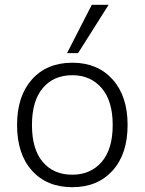

<svg xmlns="http://www.w3.org/2000/svg" viewBox="-20 -771 602 799"><path d="M281 8Q175 8 113 -61Q51 -130 51 -251Q51 -371 113 -440.5Q175 -510 281 -510Q386 -510 448.5 -440.5Q511 -371 511 -251Q511 -130 448.5 -61Q386 8 281 8ZM281 -44Q357 -44 403 -97Q449 -150 449 -251Q449 -351 403 -404.5Q357 -458 281 -458Q203 -458 158 -404.5Q113 -351 113 -251Q113 -150 158 -97Q203 -44 281 -44ZM259 -550 362 -751H432L305 -550Z"/></svg>

Font: Mulish Light
Style: Regular
Weight: 300
Designer: Vernon Adams
Foundry: Vernon Adams
Version: Version 3.603; ttfautohint (v1.8.3)